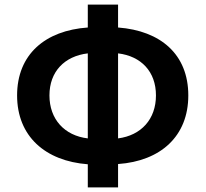

<svg xmlns="http://www.w3.org/2000/svg" viewBox="-20 -786 890 831"><path d="M491 -555C591 -543 655 -476 655 -373C655 -270 591 -200 491 -187ZM360 -187C259 -199 194 -270 194 -373C194 -476 259 -543 360 -555ZM491 -766H360V-667C176 -654 54 -551 54 -373C54 -196 176 -89 360 -75V25H491V-76C675 -89 795 -196 795 -373C795 -551 675 -653 491 -667Z"/></svg>

Font: Source Han Sans SC Bold
Style: Regular
Weight: 700
Designer: Ryoko NISHIZUKA (kana & ideographs); Paul D. Hunt (Latin, Greek & Cyrillic); Wenlong ZHANG (bopomofo); Sandoll Communica
Foundry: Adobe Systems Incorporated
Version: Version 1.001;PS 1.001;hotconv 1.0.78;makeotf.lib2.5.61930